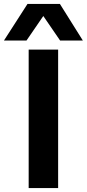

<svg xmlns="http://www.w3.org/2000/svg" viewBox="-73 -951 439 971"><path d="M72 0V-700H221V0ZM-53 -746 66 -931H230L346 -746H231L146 -870L61 -746Z"/></svg>

Font: Georama SemiExpanded SemiBold
Style: Regular
Weight: 600
Width: 6
Designer: Jean-Baptiste Levee
Foundry: Production Type
Version: Version 1.001